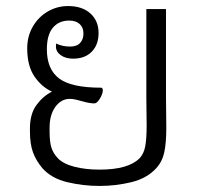

<svg xmlns="http://www.w3.org/2000/svg" viewBox="-20 -606 650 635"><path d="M530 -184Q530 -134 523.5 -103Q517 -72 497 -50Q466 -16 414.5 -3.5Q363 9 309 9Q255 9 202.5 -3.5Q150 -16 120 -50Q99 -75 89 -102.5Q79 -130 79 -172V-181Q79 -229 100.5 -258.5Q122 -288 152 -303Q118 -318 94 -353Q70 -388 70 -446Q70 -486 88.5 -518Q107 -550 138 -568Q169 -586 205 -586Q252 -586 279 -561.5Q306 -537 306 -497Q306 -458 283.5 -435Q261 -412 222 -412Q197 -412 181 -423.5Q165 -435 165 -452Q165 -459 166 -462Q186 -452 212 -452Q234 -452 245 -464Q256 -476 256 -495Q256 -515 243.5 -526.5Q231 -538 209 -538Q175 -538 155 -514.5Q135 -491 135 -443Q135 -377 175.5 -346.5Q216 -316 314 -316Q320 -316 320 -307Q320 -296 310.5 -280Q301 -264 292 -264Q276 -264 248 -272Q225 -279 211 -279Q182 -279 163 -252.5Q144 -226 144 -184V-171Q144 -137 150 -118Q156 -99 171 -83Q189 -64 226 -54.5Q263 -45 309 -45Q405 -45 442 -83Q456 -98 460.5 -123Q465 -148 465 -191L464 -284V-576H529V-284Z"/></svg>

Font: Krub
Style: Regular
Weight: 400
Designer: Ekaluck Peanpanawate
Foundry: Cadson Demak Co.,Ltd.
Version: Version 1.000; ttfautohint (v1.6)